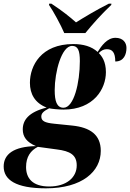

<svg xmlns="http://www.w3.org/2000/svg" viewBox="-94 -786 709 1046"><path d="M256 -606H371C410 -654 459 -709 512 -759L513 -766H499C429 -731 360 -689 320 -664C290 -691 247 -726 186 -766H174L173 -759C196 -726 238 -649 256 -606ZM156 240C354 240 455 148 455 36C455 -53 396 -92 299 -102L201 -112C150 -117 131 -127 131 -151C131 -168 142 -180 174 -196C187 -193 223 -189 252 -189C417 -189 483 -302 483 -393C483 -452 460 -481 444 -497C459 -512 472 -518 488 -518C518 -518 534 -500 534 -451C581 -451 595 -490 595 -525C595 -554 576 -580 535 -580C489 -580 458 -535 438 -503C405 -533 360 -546 305 -546C130 -546 69 -428 69 -335C69 -274 96 -225 160 -200C61 -175 30 -131 30 -81C30 -40 52 -11 102 10C-19 12 -74 54 -74 121C-74 193 -9 240 156 240ZM252 -199C215 -199 204 -236 204 -295C204 -393 241 -536 299 -536C331 -536 341 -510 341 -453C341 -336 309 -199 252 -199ZM174 230C82 230 48 184 48 124C48 68 73 34 112 14L215 28C288 37 324 58 324 115C324 182 267 230 174 230Z"/></svg>

Font: Noto Serif Display SemiCondensed ExtraBold
Style: Italic
Weight: 800
Width: 4
Italic angle: -12°
Designer: Monotype Design Team
Foundry: Monotype Imaging Inc.
Version: Version 2.009